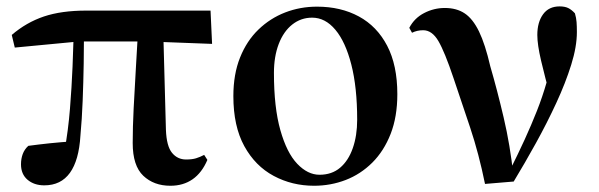

<svg xmlns="http://www.w3.org/2000/svg" viewBox="-20 -573 1899 609"><path d="M120.5 14.9Q88.3 14.9 67.4 -2.8Q46.6 -20.5 46.6 -51.8Q46.6 -69.5 52.1 -84.4Q57.6 -99.3 69.8 -110.4Q103.2 -114.9 137.4 -118.5Q171.7 -122 210.7 -124.7L184.8 -95.7Q196.4 -159.4 201.9 -227.7Q207.4 -296 210.1 -361.3Q212.8 -426.6 214.3 -482H246.5Q246.5 -431.1 245.5 -371.7Q244.5 -312.4 242.2 -253.3Q239.9 -194.3 235.1 -142.7Q230.4 -64.5 201.8 -24.8Q173.2 14.9 120.5 14.9ZM26.9 -422.1 17.3 -462.2Q63.5 -501.9 119.2 -520.7Q174.9 -539.4 253.8 -539.4H647.8L652.7 -433.8L449.1 -441.5H231ZM520.5 16.2Q467.9 16.2 434.4 -15.6Q400.9 -47.4 400.9 -119.3Q400.9 -169 403.9 -228.9Q406.8 -288.8 410.8 -353.8Q414.7 -418.8 418.2 -482H497.6L506.3 -160.9Q508.3 -109.4 525.6 -88.3Q542.9 -67.1 570.2 -67.1Q589.2 -67.1 601.7 -70.9Q614.2 -74.7 627.6 -81.7L637.8 -65.8Q620.4 -24.9 590.8 -4.3Q561.2 16.2 520.5 16.2Z M976.2 16.2Q906.5 16.2 848.1 -15.1Q789.6 -46.4 754.9 -109.5Q720.2 -172.7 720.2 -267.9Q720.2 -337.8 741.5 -390.7Q762.7 -443.6 799.8 -479.3Q836.8 -515 884.5 -533.5Q932.2 -551.9 985.6 -551.9Q1060.8 -551.9 1118.3 -520.8Q1175.7 -489.7 1208 -428Q1240.3 -366.2 1240.3 -274.3Q1240.3 -202.9 1219.1 -148.4Q1197.8 -94 1160.9 -57.2Q1124 -20.5 1076.4 -2.1Q1028.8 16.2 976.2 16.2ZM993.4 -18.7Q1032.5 -18.7 1058.8 -41Q1085.1 -63.3 1099 -103.1Q1112.9 -142.8 1112.9 -193.3Q1112.9 -296.1 1094.3 -368.4Q1075.8 -440.6 1043.6 -478.8Q1011.5 -517 970.1 -517Q934.5 -517 906.9 -495.1Q879.3 -473.2 864.1 -433.5Q848.9 -393.7 848.9 -341.7Q848.9 -231.8 869.3 -160.1Q889.6 -88.3 922.8 -53.5Q956 -18.7 993.4 -18.7Z M1518.4 10.4Q1499 -85.1 1471.4 -167.9Q1443.8 -250.6 1418.4 -325.6Q1390.6 -408.5 1370.5 -442.8Q1350.4 -477.1 1322.3 -477.1Q1302.9 -477.1 1286.9 -469.1L1278.2 -484.7Q1294.4 -515.8 1325.5 -531.7Q1356.5 -547.7 1390.9 -547.7Q1428.3 -547.7 1454 -530.5Q1479.8 -513.4 1499.4 -473.1Q1519 -432.7 1535.2 -362.4Q1556.9 -288.2 1577.6 -200Q1598.3 -111.8 1608.2 -18.2H1590.1L1597.6 -33.3Q1623.1 -84.4 1644.3 -130.6Q1665.4 -176.8 1683.1 -221.5Q1700.8 -266.3 1714.4 -313.9Q1728 -361.6 1738.6 -415.3L1728.2 -256.3Q1708.1 -330.2 1696.2 -380.8Q1684.3 -431.4 1684.3 -462Q1684.3 -502.5 1702.5 -527.6Q1720.6 -552.7 1755 -552.7Q1771.5 -552.7 1782.3 -547.5Q1793 -542.3 1803.6 -530.7Q1807.8 -516.3 1808.8 -503Q1809.8 -489.8 1809.8 -471.2Q1809.8 -425.1 1791.8 -367.5Q1773.9 -310 1744.5 -246.5Q1715.2 -183 1679.8 -119Q1644.5 -55.1 1609.4 2.8Z"/></svg>

Font: Noto Serif SC ExtraLight
Style: Regular
Weight: 200
Designer: Ryoko NISHIZUKA 西塚涼子 (kana & ideographs); Frank Grießhammer (Latin, Greek & Cyrillic); Wenlong ZHANG 张文龙 (bopomofo); San
Foundry: Adobe
Version: Version 2.002-H1;hotconv 1.1.0;makeotfexe 2.6.0